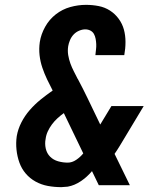

<svg xmlns="http://www.w3.org/2000/svg" viewBox="-20 -763 640 791"><path d="M233 8Q204 8 177 3Q150 -2 126.5 -15Q103 -28 86 -48Q69 -68 60 -93Q51 -118 48 -146Q45 -174 49 -202Q54 -231 68 -258.5Q82 -286 102.5 -309.5Q123 -333 147 -352.5Q171 -372 197 -390Q185 -413 174 -436Q163 -459 154.5 -484Q146 -509 143 -535.5Q140 -562 144 -590Q149 -622 166 -652.5Q183 -683 210 -704Q237 -725 269.5 -734Q302 -743 334 -743Q361 -743 386.5 -738Q412 -733 433 -719.5Q454 -706 469 -685.5Q484 -665 490.5 -641Q497 -617 497 -590Q497 -563 492 -536H373Q374 -548 375.5 -559Q377 -570 376.5 -581Q376 -592 374 -603Q372 -614 367 -623Q362 -632 352.5 -637Q343 -642 331 -642Q319 -642 306 -636.5Q293 -631 283.5 -621Q274 -611 268.5 -598Q263 -585 261 -573Q258 -554 261 -536Q264 -518 270 -501.5Q276 -485 284 -469.5Q292 -454 300 -438L301 -437Q301 -437 301 -437Q301 -437 301 -437L302 -435Q312 -416 322 -396.5Q332 -377 341 -358L393 -250L439 -326H572L474 -163Q468 -154 463 -145.5Q458 -137 452 -129L515 0H387L359 -58Q339 -34 313 -16.5Q287 1 259 6L246 7ZM259 -93Q277 -93 294 -104.5Q311 -116 323 -131L243 -297Q229 -287 216.5 -275.5Q204 -264 194 -250.5Q184 -237 177 -222Q170 -207 168 -191Q164 -171 168.5 -151Q173 -131 186.5 -117.5Q200 -104 219.5 -98.5Q239 -93 259 -93Z"/></svg>

Font: Iosevka SS04 Extended
Style: Bold Italic
Weight: 700
Width: 7
Italic angle: -9°
Monospace: yes
Designer: Belleve Invis
Foundry: Belleve Invis
Version: Version 19.0.0; ttfautohint (v1.8.4)